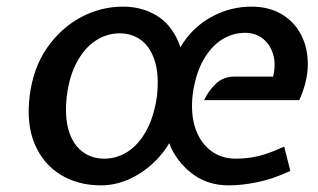

<svg xmlns="http://www.w3.org/2000/svg" viewBox="-20 -548 960 579"><path d="M284.5 11Q215.5 11 163.2 -20.8Q111 -52.5 85 -112.8Q59 -173 69.5 -259Q80 -343 121.5 -403Q163 -463 223.2 -495.5Q283.5 -528 351 -528Q406 -528 450 -502.5Q494 -477 518.5 -421L524 -405.5L534 -421.5Q570 -473 624.2 -500.5Q678.5 -528 738 -528Q790.5 -528 828.8 -505.5Q867 -483 887.8 -443.5Q908.5 -404 908.2 -353.2Q908 -302.5 882.5 -246H595.5Q610 -276 632 -296.5Q654 -317 687 -317H803.5Q812.5 -353.5 804 -383.2Q795.5 -413 773.2 -431Q751 -449 719 -449Q681.5 -449 649 -428.5Q616.5 -408 593 -366.5Q569.5 -325 561 -262.5Q554.5 -204 569.2 -160.8Q584 -117.5 615.8 -93.5Q647.5 -69.5 691.5 -69.5Q726 -69.5 758.8 -77.2Q791.5 -85 837 -106L855.5 -32.5Q802.5 -8 755.8 1.5Q709 11 670 11Q609.5 11 565.2 -20.2Q521 -51.5 496.5 -101L490.5 -116.5L480.5 -100.5Q444.5 -49.5 392 -19.2Q339.5 11 284.5 11ZM294.5 -69.5Q332 -69.5 365 -90.5Q398 -111.5 421.2 -153.8Q444.5 -196 453.5 -259Q460 -321.5 447 -363.5Q434 -405.5 406.2 -426.5Q378.5 -447.5 341 -447.5Q302.5 -447.5 269.2 -426Q236 -404.5 212.8 -362.5Q189.5 -320.5 181.5 -259Q174.5 -197 187 -155Q199.5 -113 227.8 -91.2Q256 -69.5 294.5 -69.5Z"/></svg>

Font: Expletus Sans Medium
Style: Italic
Weight: 500
Italic angle: -7°
Version: Version 7.500